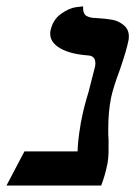

<svg xmlns="http://www.w3.org/2000/svg" viewBox="-25 -576 420 596"><path d="M319.8 -272.9Q311 -230 311 -173.8Q311 -152.8 312 -143.1Q312 -143.1 312 -111.8Q312 -85 308.1 -65.9Q301.3 -31.7 289.1 0H-4.9L50.8 -106H215.8Q216.8 -140.1 224.1 -183.1Q226.1 -197.3 228 -205.1Q234.9 -242.2 250 -291Q269 -365.2 270 -369.1Q271 -374 271 -379.9Q271 -401.9 250 -403.8Q193.8 -407.7 162.4 -425.8Q130.9 -443.8 130.9 -471.2Q130.9 -478 131.8 -481Q138.7 -514.2 163.8 -532.5Q189 -550.8 210.9 -553.7L232.9 -556.2Q231.9 -533.2 243.4 -526.6Q254.9 -520 273.9 -520Q304.7 -518.1 323.7 -514.6Q342.8 -511.2 358.9 -498Q375 -484.9 375 -462.9Q375 -453.1 373 -446.8Q367.2 -418 347.2 -359.9Q326.7 -305.2 319.8 -272.9Z"/></svg>

Font: Linux Libertine O
Style: Semibold Italic
Weight: 600
Italic angle: -11.5°
Designer: Philipp H. Poll
Foundry: Philipp H. Poll
Version: Version 5.1.2